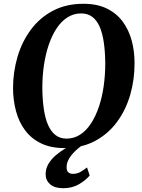

<svg xmlns="http://www.w3.org/2000/svg" viewBox="-20 -773 754 1016"><path d="M320 10.5Q248 10.5 196.5 -14.8Q145 -40 112.5 -83.8Q80 -127.5 64.8 -184.5Q49.5 -241.5 49 -305Q49 -392.5 72.8 -472.8Q96.5 -553 143.5 -616.2Q190.5 -679.5 260.2 -716.2Q330 -753 421.5 -753Q494 -753 545.5 -727.8Q597 -702.5 629.2 -658.8Q661.5 -615 676.8 -558.8Q692 -502.5 692 -440.5Q692.5 -352.5 669 -271.2Q645.5 -190 598.5 -126.8Q551.5 -63.5 481.8 -26.5Q412 10.5 320 10.5ZM332 -39.5Q371.5 -39.5 404 -60.5Q436.5 -81.5 461.2 -119.2Q486 -157 503 -207Q520 -257 528.5 -316Q537 -375 537 -438Q536.5 -498.5 529.5 -547.2Q522.5 -596 507.8 -630.5Q493 -665 468.8 -683.5Q444.5 -702 409 -702Q370 -702 337.2 -681.2Q304.5 -660.5 279.8 -623.2Q255 -586 238 -536Q221 -486 212.5 -428Q204 -370 204 -307.5Q204.5 -246 211.8 -196.5Q219 -147 234.2 -112Q249.5 -77 273.8 -58.2Q298 -39.5 332 -39.5ZM314 223Q268 222.5 244.8 201.8Q221.5 181 221.5 149.5Q221.5 119.5 236.2 94.5Q251 69.5 274.5 49.2Q298 29 325.2 12.8Q352.5 -3.5 377 -16.5L405.5 -27L430.5 -15Q400 5 378 26.2Q356 47.5 344.2 68.8Q332.5 90 332.5 110.5Q332 130.5 341.5 138.8Q351 147 366.5 147Q386.5 147 403.8 137.8Q421 128.5 440.5 113L454.5 155.5Q435.5 179.5 399.2 201.2Q363 223 314 223Z"/></svg>

Font: Merriweather 48pt
Style: Bold Italic
Weight: 700
Italic angle: -7.8°
Version: Version 2.101